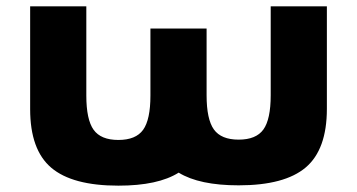

<svg xmlns="http://www.w3.org/2000/svg" viewBox="-20 -570 1125 605"><path d="M252 -550V-269Q252 -193 275 -161Q298 -129 353 -129Q408 -129 431 -161Q454 -193 454 -269V-480H631V-270Q631 -194 654 -162Q677 -130 732 -130Q787 -130 810 -162Q833 -194 833 -270V-550H1010V-227Q1010 -99 943.5 -42.5Q877 14 732 14Q608 14 543 -26Q478 15 353 15Q208 15 141.5 -41.5Q75 -98 75 -226V-550Z"/></svg>

Font: Hussar
Style: BoldWeb
Weight: 700
Foundry: Cannot Into Space Fonts
Version: Version 2.00